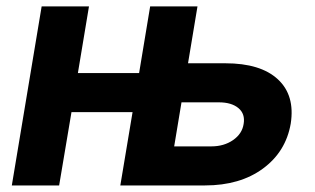

<svg xmlns="http://www.w3.org/2000/svg" viewBox="-20 -565 960 585"><path d="M16 0 106.9 -545.5H251.1L217.3 -342.3H403.8L437.5 -545.5H581.7L552.9 -372.2H666.5Q774.1 -372.2 826.7 -323.3Q879.3 -274.5 865.8 -188.2Q850.9 -102.6 781.1 -51.3Q711.3 0 604.4 0H346.6L383.9 -223.4H197.8L160.2 0ZM533 -253.2 510.7 -119H623.9Q662.3 -119 690 -138.1Q717.7 -157.3 722.3 -187.1Q727.6 -218 706.5 -235.6Q685.4 -253.2 647 -253.2Z"/></svg>

Font: Karasuma Gothic
Style: Bold Italic
Weight: 700
Italic angle: 9.39998°
Designer: Rasmus Andersson / Ryoko Nishizuka
Foundry: Genbu
Version: Version 1.00